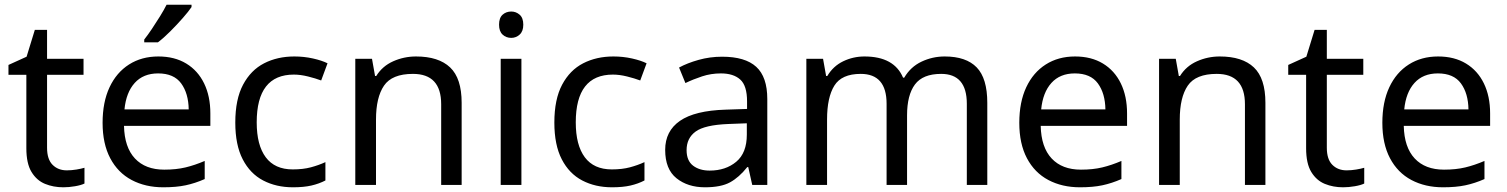

<svg xmlns="http://www.w3.org/2000/svg" viewBox="-20 -786 6404 816"><path d="M264 -62Q284 -62 305 -65.5Q326 -69 339 -73V-6Q325 1 299 5.5Q273 10 249 10Q207 10 171.5 -4.5Q136 -19 114 -55Q92 -91 92 -156V-468H16V-510L93 -545L128 -659H180V-536H335V-468H180V-158Q180 -109 203.5 -85.5Q227 -62 264 -62Z M653 -546Q722 -546 771.5 -516Q821 -486 847.5 -431.5Q874 -377 874 -304V-251H507Q509 -160 553.5 -112.5Q598 -65 678 -65Q729 -65 768.5 -74.5Q808 -84 850 -102V-25Q809 -7 769 1.5Q729 10 674 10Q598 10 539.5 -21Q481 -52 448.5 -113.5Q416 -175 416 -264Q416 -352 445.5 -415Q475 -478 528.5 -512Q582 -546 653 -546ZM652 -474Q589 -474 552.5 -433.5Q516 -393 509 -321H782Q781 -389 750 -431.5Q719 -474 652 -474ZM794 -756Q782 -738 757 -709.5Q732 -681 703.5 -652.5Q675 -624 651 -606H593V-618Q608 -637 625.5 -663Q643 -689 660 -716.5Q677 -744 688 -766H794Z M1225 10Q1154 10 1098.5 -19Q1043 -48 1011.5 -109Q980 -170 980 -265Q980 -364 1013 -426Q1046 -488 1102.5 -517Q1159 -546 1231 -546Q1272 -546 1310 -537.5Q1348 -529 1372 -517L1345 -444Q1321 -453 1289 -461Q1257 -469 1229 -469Q1071 -469 1071 -266Q1071 -169 1109.5 -117.5Q1148 -66 1224 -66Q1268 -66 1301.5 -75Q1335 -84 1363 -97V-19Q1336 -5 1303.5 2.5Q1271 10 1225 10Z M1748 -546Q1844 -546 1893 -499.5Q1942 -453 1942 -349V0H1855V-343Q1855 -472 1735 -472Q1646 -472 1612 -422Q1578 -372 1578 -278V0H1490V-536H1561L1574 -463H1579Q1605 -505 1651 -525.5Q1697 -546 1748 -546Z M2153 -737Q2173 -737 2188.5 -723.5Q2204 -710 2204 -681Q2204 -653 2188.5 -639Q2173 -625 2153 -625Q2131 -625 2116 -639Q2101 -653 2101 -681Q2101 -710 2116 -723.5Q2131 -737 2153 -737ZM2196 -536V0H2108V-536Z M2581 10Q2510 10 2454.5 -19Q2399 -48 2367.5 -109Q2336 -170 2336 -265Q2336 -364 2369 -426Q2402 -488 2458.5 -517Q2515 -546 2587 -546Q2628 -546 2666 -537.5Q2704 -529 2728 -517L2701 -444Q2677 -453 2645 -461Q2613 -469 2585 -469Q2427 -469 2427 -266Q2427 -169 2465.5 -117.5Q2504 -66 2580 -66Q2624 -66 2657.5 -75Q2691 -84 2719 -97V-19Q2692 -5 2659.5 2.5Q2627 10 2581 10Z M3049 -545Q3147 -545 3194 -502Q3241 -459 3241 -365V0H3177L3160 -76H3156Q3121 -32 3082.5 -11Q3044 10 2976 10Q2903 10 2855 -28.5Q2807 -67 2807 -149Q2807 -229 2870 -272.5Q2933 -316 3064 -320L3155 -323V-355Q3155 -422 3126 -448Q3097 -474 3044 -474Q3002 -474 2964 -461.5Q2926 -449 2893 -433L2866 -499Q2901 -518 2949 -531.5Q2997 -545 3049 -545ZM3075 -259Q2975 -255 2936.5 -227Q2898 -199 2898 -148Q2898 -103 2925.5 -82Q2953 -61 2996 -61Q3064 -61 3109 -98.5Q3154 -136 3154 -214V-262Z M3995 -546Q4086 -546 4131 -499.5Q4176 -453 4176 -349V0H4089V-345Q4089 -472 3980 -472Q3902 -472 3868.5 -427Q3835 -382 3835 -296V0H3748V-345Q3748 -472 3638 -472Q3557 -472 3526 -422Q3495 -372 3495 -278V0H3407V-536H3478L3491 -463H3496Q3521 -505 3563.5 -525.5Q3606 -546 3654 -546Q3780 -546 3818 -456H3823Q3850 -502 3896.5 -524Q3943 -546 3995 -546Z M4549 -546Q4618 -546 4667.5 -516Q4717 -486 4743.5 -431.5Q4770 -377 4770 -304V-251H4403Q4405 -160 4449.5 -112.5Q4494 -65 4574 -65Q4625 -65 4664.5 -74.5Q4704 -84 4746 -102V-25Q4705 -7 4665 1.5Q4625 10 4570 10Q4494 10 4435.5 -21Q4377 -52 4344.5 -113.5Q4312 -175 4312 -264Q4312 -352 4341.5 -415Q4371 -478 4424.5 -512Q4478 -546 4549 -546ZM4548 -474Q4485 -474 4448.5 -433.5Q4412 -393 4405 -321H4678Q4677 -389 4646 -431.5Q4615 -474 4548 -474Z M5164 -546Q5260 -546 5309 -499.5Q5358 -453 5358 -349V0H5271V-343Q5271 -472 5151 -472Q5062 -472 5028 -422Q4994 -372 4994 -278V0H4906V-536H4977L4990 -463H4995Q5021 -505 5067 -525.5Q5113 -546 5164 -546Z M5703 -62Q5723 -62 5744 -65.5Q5765 -69 5778 -73V-6Q5764 1 5738 5.5Q5712 10 5688 10Q5646 10 5610.5 -4.5Q5575 -19 5553 -55Q5531 -91 5531 -156V-468H5455V-510L5532 -545L5567 -659H5619V-536H5774V-468H5619V-158Q5619 -109 5642.5 -85.5Q5666 -62 5703 -62Z M6092 -546Q6161 -546 6210.5 -516Q6260 -486 6286.5 -431.5Q6313 -377 6313 -304V-251H5946Q5948 -160 5992.5 -112.5Q6037 -65 6117 -65Q6168 -65 6207.5 -74.5Q6247 -84 6289 -102V-25Q6248 -7 6208 1.5Q6168 10 6113 10Q6037 10 5978.5 -21Q5920 -52 5887.5 -113.5Q5855 -175 5855 -264Q5855 -352 5884.5 -415Q5914 -478 5967.5 -512Q6021 -546 6092 -546ZM6091 -474Q6028 -474 5991.5 -433.5Q5955 -393 5948 -321H6221Q6220 -389 6189 -431.5Q6158 -474 6091 -474Z"/></svg>

Font: Noto Sans Tamil Supplement
Style: Regular
Weight: 400
Designer: Ek Type
Foundry: Ek Type
Version: Version 2.001; ttfautohint (v1.8.4.7-5d5b)